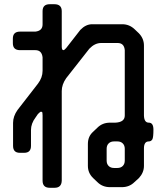

<svg xmlns="http://www.w3.org/2000/svg" viewBox="-20 -787 768 911"><path d="M160 -246Q171 -257 174 -257Q177 -257 179 -256Q182 -255 182 -239V70Q182 104 216 104H239Q272 104 273 70V-355Q273 -386 294 -416L404 -556Q430 -583 460 -583H538Q569 -583 572 -549V-239Q572 -207 527 -205H502Q466 -205 442 -181L422 -162Q397 -140 397 -104V0Q397 34 422 58L442 77Q466 101 502 101H558Q594 101 618 77L639 58Q663 32 663 0V-83Q663 -116 686 -116Q697 -116 703 -126Q708 -136 708 -172Q708 -205 686 -205Q664 -205 663 -239V-571Q663 -604 639 -629L619 -648Q594 -672 560 -672H417Q387 -672 361 -645L294 -559Q285 -549 281 -549Q273 -549 273 -566V-734Q273 -767 238 -767H216Q182 -767 182 -734V-671Q182 -641 148 -637H75Q41 -637 41 -604V-582Q41 -549 75 -549H148Q178 -549 182 -515V-451Q182 -419 160 -390L63 -265Q42 -235 42 -204V-95Q42 -62 74 -62H95Q127 -62 127 -95V-170Q127 -201 149 -230ZM521 10Q505 10 495.5 0.5Q486 -9 486 -25V-81Q486 -97 495.5 -106.5Q505 -116 521 -116H537Q553 -116 562.5 -106.5Q572 -97 572 -81V-25Q572 -9 562.5 0.5Q553 10 537 10Z"/></svg>

Font: WDXL Lubrifont TC
Style: Regular
Weight: 400
Designer: [WDXL Lubrifont] Copyright 2020-2022 (c) NightFurySL2001, Skr-ZERO; [ZCOOL QingKe HuangYou] Copyright 2018-2022 (c) The 
Version: Version 2.001;hotconv 1.1.1;makeotfexe 2.6.0